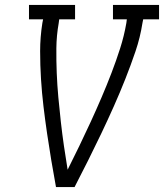

<svg xmlns="http://www.w3.org/2000/svg" viewBox="-20 -755 662 775"><path d="M206 0Q196 -54 187 -108Q178 -162 170 -216.5Q162 -271 155.5 -325.5Q149 -380 145.5 -436Q142 -492 142 -548.5Q142 -605 151 -662L154 -677H97V-735H283V-677H219L217 -662Q208 -611 207.5 -560.5Q207 -510 209 -460.5Q211 -411 215.5 -362Q220 -313 225.5 -264Q231 -215 238 -166.5Q245 -118 253 -70Q277 -118 300.5 -166.5Q324 -215 346.5 -264Q369 -313 390 -362Q411 -411 430 -460.5Q449 -510 465 -560Q481 -610 490 -662L492 -677H436V-735H622V-677H558L555 -662Q546 -604 527 -548Q508 -492 486 -436.5Q464 -381 439.5 -326Q415 -271 389 -216.5Q363 -162 336 -108Q309 -54 281 0Z"/></svg>

Font: Iosevka Curly Slab LtEx
Style: Italic
Weight: 300
Width: 7
Italic angle: -9°
Monospace: yes
Designer: Belleve Invis
Foundry: Belleve Invis
Version: Version 11.1.0; ttfautohint (v1.8.3)